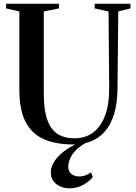

<svg xmlns="http://www.w3.org/2000/svg" viewBox="-20 -763 727 1026"><path d="M372.5 9Q277 9 212.8 -20Q148.5 -49 116 -113.2Q83.5 -177.5 83.5 -282.5V-702L12.5 -718V-743H295V-718L214 -702V-263Q214 -193.5 225.5 -147.2Q237 -101 258.5 -74Q280 -47 310.5 -35.5Q341 -24 379.5 -24Q435 -24 476.2 -53.8Q517.5 -83.5 540.5 -142.8Q563.5 -202 563.5 -291L560 -701.5L486 -718V-743H677V-718L612 -702L608 -294Q607.5 -212.5 590 -155Q572.5 -97.5 541 -61.2Q509.5 -25 466.5 -8Q423.5 9 372.5 9ZM350 243.5Q327 243.5 304.2 234.2Q281.5 225 266.5 206Q251.5 187 251.5 158Q251.5 128 271 98.5Q290.5 69 325 43.2Q359.5 17.5 404.5 -1L419.5 -5L441 -1Q405.5 18.5 384.5 40.5Q363.5 62.5 354.2 85Q345 107.5 345 128.5Q345 155 362.5 167.5Q380 180 403 180Q421 180 437 173.8Q453 167.5 466 158L476 182.5Q459 205.5 425.2 224.5Q391.5 243.5 350 243.5Z"/></svg>

Font: Merriweather 120pt SemiBold
Style: Regular
Weight: 600
Version: Version 2.100